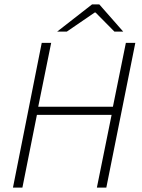

<svg xmlns="http://www.w3.org/2000/svg" viewBox="-20 -854 645 874"><path d="M39 0 170 -659H213L154 -368H494L553 -659H596L464 0H421L488 -331H148L82 0ZM240 -710 399 -834H432L541 -710H501L415 -797H411L284 -710Z"/></svg>

Font: Source Sans 3 ExtraLight Light
Style: Italic
Weight: 300
Italic angle: -11°
Version: Version 3.052;hotconv 1.1.0;makeotfexe 2.6.0